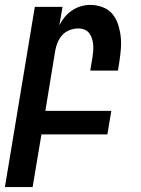

<svg xmlns="http://www.w3.org/2000/svg" viewBox="-53 -548 573 783"><path d="M-33 215 89 -520H202L189 -445Q198 -463 211 -478.5Q224 -494 241 -505.5Q258 -517 277 -522.5Q296 -528 315 -528Q341 -528 365 -519Q389 -510 404.5 -492Q420 -474 428 -450Q436 -426 439 -401Q442 -376 440 -350Q438 -324 434 -298L428 -260H315L324 -313Q326 -326 327 -339.5Q328 -353 327 -366Q326 -379 322 -391Q318 -403 311 -412.5Q304 -422 292 -427Q280 -432 267 -432Q249 -432 231.5 -425.5Q214 -419 201.5 -405.5Q189 -392 182 -375Q175 -358 172 -340L132 -96H401L385 0H116L80 215Z"/></svg>

Font: Iosevka Term Curly
Style: Bold Italic
Weight: 700
Italic angle: -9°
Designer: Belleve Invis
Foundry: Belleve Invis
Version: Version 32.3.0